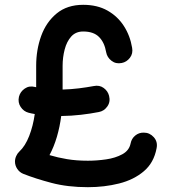

<svg xmlns="http://www.w3.org/2000/svg" viewBox="-20 -733 755 801"><path d="M59.1 -329.6Q64.5 -350.6 83.3 -363.5Q102.1 -376.5 126.5 -370.1Q128.4 -369.6 130.9 -369.1V-458.5Q130.9 -525.4 151.9 -583.3Q172.9 -641.1 216.6 -677Q260.3 -712.9 327.1 -712.9Q385.7 -712.9 428.2 -689Q470.7 -665 496.8 -624.5Q522.9 -584 531.2 -533.7Q535.6 -509.8 522 -491.9Q508.3 -474.1 487.8 -470.2Q463.4 -465.3 445.1 -479.5Q426.8 -493.7 422.9 -515.1Q416 -555.7 393.3 -578.6Q370.6 -601.6 327.1 -601.6Q295.9 -601.6 277.1 -580.6Q258.3 -559.6 249.8 -526.6Q241.2 -493.7 241.2 -458.5V-359.4Q275.9 -360.4 309.3 -364.5Q342.8 -368.7 371.1 -374Q395 -378.9 412.6 -366Q430.2 -353 435.1 -333Q441.4 -308.1 427.7 -288.8Q414.1 -269.5 392.1 -265.6Q357.9 -258.8 317.9 -254.2Q277.8 -249.5 235.4 -249Q229.5 -203.6 217.3 -162.1Q205.1 -120.6 186.5 -85.9Q220.2 -75.7 259.5 -69.1Q298.8 -62.5 346.7 -62.5Q383.8 -62.5 422.6 -68.1Q461.4 -73.7 490.2 -89.4Q519 -105 524.9 -134.8Q528.8 -154.8 544.2 -167.5Q559.6 -180.2 580.1 -179.7Q604.5 -179.7 621.6 -160.6Q638.7 -141.6 633.3 -114.7Q622.1 -54.2 580.1 -18.6Q538.1 17.1 476.8 32.5Q415.5 47.9 346.7 47.9Q262.2 47.9 194.8 30Q127.4 12.2 77.1 -7.8Q62 -13.7 52.2 -28.1Q42.5 -42.5 42.5 -59.1Q42.5 -70.8 47.6 -82Q52.7 -93.3 60.1 -100.1Q85.4 -123.5 101.8 -165.8Q118.2 -208 125 -257.3Q111.8 -259.3 99.1 -262.7Q78.6 -268.1 66.2 -286.9Q53.7 -305.7 59.1 -329.6Z"/></svg>

Font: Mikhak-FD SemiBold
Style: Regular
Weight: 600
Designer: Amin Abedi
Version: Version 3.2